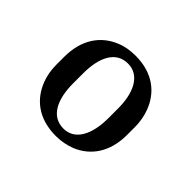

<svg xmlns="http://www.w3.org/2000/svg" viewBox="-97 -855 651 651"><g transform="rotate(45 228.5 -529.0)"><path d="M58 -510C58 -485 62 -461 70 -440C93 -379 144 -337 228 -337C254 -337 277 -342 298 -350C357 -374 396 -428 396 -510V-547C396 -572 392 -596 384 -617C362 -678 310 -721 227 -721C201 -721 177 -717 156 -708C97 -684 58 -630 58 -547ZM143 -505V-553C143 -629 169 -684 227 -684C284 -684 311 -627 311 -553V-505C311 -431 285 -373 228 -373C169 -373 143 -429 143 -505Z"/></g></svg>

Font: Aerodynamic
Style: Regular
Weight: 500
Designer: Google
Version: Version 2.000980; 2014